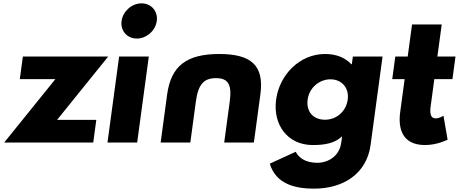

<svg xmlns="http://www.w3.org/2000/svg" viewBox="-20 -850 2736 1145"><path d="M625.4 -513H116.4L98.1 -378H310.1L5 0H536L554.3 -135H320.3Z M824.2 -830C766.2 -830 712.9 -783 705 -725C697.2 -667 737.8 -620 795.8 -620C853.8 -620 907.2 -667 915 -725C922.9 -783 882.2 -830 824.2 -830ZM690.4 -513H867.4L798 0H621Z M1115 0H938L976.8 -287C1000.1 -459 1095.4 -528 1287.4 -528C1479.4 -528 1556.1 -459 1532.8 -287L1494 0H1317L1350 -244C1363.6 -345 1341.9 -384 1267.9 -384C1193.9 -384 1161.6 -345 1148 -244Z M1589 126C1626.1 251 1745.8 275 1852.8 275C2027.8 275 2166.9 186 2190.1 14L2261.4 -513H2084.4L2078.1 -467H2075.1C2038.4 -506 1986.4 -528 1918.4 -528C1768.4 -528 1646.9 -406 1626.6 -256C1606.3 -106 1695 15 1845 15C1915 15 1976.3 5 2020 -37L2014.9 1C2002.6 92 1922.6 121 1873.6 121C1796.6 121 1758.4 86 1743.6 55ZM1814.6 -256C1824.2 -327 1884 -377 1951 -377C2017 -377 2063.2 -327 2053.6 -256C2044.1 -186 1987.4 -136 1918.4 -136C1846.4 -136 1805.1 -186 1814.6 -256Z M2411.4 -513H2337.4L2319.1 -378H2393.1L2366.5 -181C2354.2 -90 2374 15 2515 15C2588 15 2649.3 -17 2649.3 -17L2624.6 -160C2624.6 -160 2601.5 -144 2578.5 -144C2550.5 -144 2541.6 -167 2548.1 -215L2570.1 -378H2678.1L2696.4 -513H2588.4L2614.2 -704H2437.2Z"/></svg>

Font: Hussar Techniczny
Style: Bold 
Weight: 700
Foundry: Cannot Into Space Fonts
Version: Version 0.77